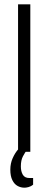

<svg xmlns="http://www.w3.org/2000/svg" viewBox="-20 -706 225 893"><path d="M64 0V-686H121V0ZM94 167Q77 167 62 159Q47 151 37.5 132Q28 113 28 83Q28 54 39 29.5Q50 5 65 -12H105V-8Q97 2 87 20.5Q77 39 77 68Q77 91 86 106.5Q95 122 117 122H134V153Q124 161 113 164Q102 167 94 167Z"/></svg>

Font: Archivo ExtraCondensed ExtraLight
Style: Regular
Weight: 250
Width: 2
Designer: Hector Gatti
Foundry: Omnibus-Type
Version: Version 2.001